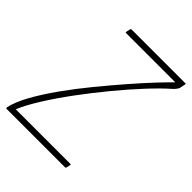

<svg xmlns="http://www.w3.org/2000/svg" viewBox="-215 -784 894 894"><g transform="rotate(45 232.0 -336.5)"><path d="M483 -673Q487 -673 487.5 -671Q488 -669 486 -664L482 -643Q481 -636 473.5 -626.5Q466 -617 460 -612Q419 -576 367.5 -520.5Q316 -465 262 -399.5Q208 -334 158 -266.5Q108 -199 69.5 -137.5Q31 -76 11 -29H371Q373 -29 374 -28Q375 -27 374 -25L370 -5Q369 -2 368 -1Q367 0 365 0H-19Q-23 0 -24 -2.5Q-25 -5 -24 -8Q-15 -50 16.5 -107Q48 -164 94 -228.5Q140 -293 192.5 -357Q245 -421 295 -478.5Q345 -536 385.5 -579Q426 -622 448 -643H123Q121 -643 120 -644.5Q119 -646 120 -648L124 -667Q125 -670 126 -671.5Q127 -673 129 -673Z"/></g></svg>

Font: Glory Thin Thin
Style: Italic
Weight: 250
Italic angle: -12°
Version: Version 1.011